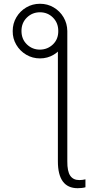

<svg xmlns="http://www.w3.org/2000/svg" viewBox="-20 -780 513 1004"><path d="M282.7 -594.2 332 -618.7V63.5Q331.5 115.7 347.2 138.7Q362.8 161.6 394.5 161.6Q411.6 161.6 426.8 157.7V199.2Q418.9 201.7 407.5 202.9Q396 204.1 386.2 204.1Q334.5 204.1 308.6 168.9Q282.7 133.8 282.7 63.5ZM46.4 -617.7Q46.4 -657.2 65.7 -689.7Q85 -722.2 117.4 -741.2Q149.9 -760.3 189 -760.3Q228.5 -760.3 260.7 -741.2Q293 -722.2 312.3 -689.7Q331.5 -657.2 332 -617.7Q332 -578.6 312.7 -546.1Q293.5 -513.7 261 -494.1Q228.5 -474.6 189 -474.6Q149.9 -474.6 117.2 -493.9Q84.5 -513.2 65.2 -545.9Q45.9 -578.6 46.4 -617.7ZM189 -520.5Q229 -521 257.1 -548.1Q285.2 -575.2 284.7 -618.2Q284.7 -660.6 256.8 -688.2Q229 -715.8 189 -715.8Q148.9 -715.8 120.6 -688.2Q92.3 -660.6 92.3 -618.2Q92.3 -575.2 120.6 -547.9Q148.9 -520.5 189 -520.5Z"/></svg>

Font: Inter 16pt ExtraLight
Style: Regular
Weight: 250
Version: Version 4.001;git-66647c0bb